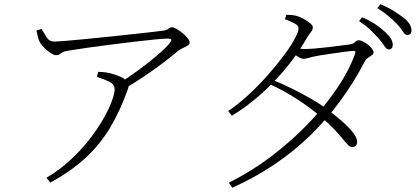

<svg xmlns="http://www.w3.org/2000/svg" viewBox="-20 -821 1970 901"><path d="M151 -678 175 -685Q188 -663 200 -644.5Q212 -626 233 -626Q246 -626 285.5 -629Q325 -632 379.5 -637.5Q434 -643 493 -649Q552 -655 606.5 -661Q661 -667 700 -671.5Q739 -676 752 -678Q763 -680 770.5 -686.5Q778 -693 788 -693Q796 -693 809.5 -685Q823 -677 837 -665.5Q851 -654 860.5 -642Q870 -630 870 -622Q870 -613 860.5 -607Q851 -601 838 -595.5Q825 -590 814 -581Q792 -562 750.5 -530Q709 -498 658.5 -464Q608 -430 557 -401L536 -428Q582 -457 630.5 -492.5Q679 -528 718.5 -562Q758 -596 776 -618Q786 -632 783.5 -636Q781 -640 765 -640Q750 -640 709 -636Q668 -632 613 -625.5Q558 -619 499 -611.5Q440 -604 387 -596.5Q334 -589 299 -583Q280 -580 272 -575Q264 -570 259 -566Q254 -562 243 -562Q233 -562 218 -572Q203 -582 188.5 -596Q174 -610 167 -623Q160 -636 157.5 -649.5Q155 -663 151 -678ZM435 -460 441 -484Q464 -483 477.5 -481Q491 -479 502 -476Q525 -470 544 -461.5Q563 -453 574 -441Q582 -433 584 -426.5Q586 -420 581 -405Q545 -303 498 -224Q451 -145 383.5 -82Q316 -19 216 36L198 13Q258 -22 308 -68Q358 -114 397 -163.5Q436 -213 463 -260Q490 -307 504 -344.5Q518 -382 518 -402Q518 -425 493 -437.5Q468 -450 435 -460Z M1757 -640Q1741 -659 1719 -680Q1697 -701 1665 -722L1679 -740Q1717 -724 1743 -706Q1769 -688 1786 -672Q1806 -654 1814.5 -639.5Q1823 -625 1823 -610Q1823 -600 1818 -594.5Q1813 -589 1804 -589Q1794 -589 1784 -605Q1774 -621 1757 -640ZM1844 -707Q1826 -726 1805 -744Q1784 -762 1751 -783L1765 -801Q1802 -786 1828 -769.5Q1854 -753 1872 -739Q1893 -723 1902 -708Q1911 -693 1911 -678Q1911 -668 1906 -662.5Q1901 -657 1892 -657Q1880 -657 1871 -672.5Q1862 -688 1844 -707ZM1255 -448Q1304 -428 1350.5 -405Q1397 -382 1438 -358.5Q1479 -335 1510 -312Q1547 -285 1580.5 -256Q1614 -227 1635 -201Q1656 -175 1656 -156Q1656 -144 1650 -137.5Q1644 -131 1632 -131Q1623 -131 1613 -141Q1603 -151 1588 -169.5Q1573 -188 1549 -213.5Q1525 -239 1488 -271Q1438 -314 1376 -354.5Q1314 -395 1242 -428ZM1051 -300Q1097 -331 1144 -374Q1191 -417 1233.5 -465Q1276 -513 1309.5 -557.5Q1343 -602 1362 -637Q1381 -672 1381 -688Q1381 -701 1362.5 -711Q1344 -721 1317 -731L1324 -752Q1337 -751 1351.5 -750Q1366 -749 1379 -744Q1394 -739 1410 -729.5Q1426 -720 1437 -710.5Q1448 -701 1448 -693Q1448 -681 1439 -670.5Q1430 -660 1419 -641Q1388 -587 1349 -535.5Q1310 -484 1264.5 -437Q1219 -390 1169.5 -349.5Q1120 -309 1068 -278ZM1054 36Q1161 -17 1256 -89.5Q1351 -162 1429 -243.5Q1507 -325 1563 -408.5Q1619 -492 1646 -568Q1653 -584 1636 -582Q1617 -581 1582.5 -576Q1548 -571 1513.5 -566Q1479 -561 1460 -557Q1444 -554 1429 -549.5Q1414 -545 1405 -545Q1394 -545 1378 -555Q1362 -565 1346 -578L1360 -597Q1375 -594 1386.5 -592.5Q1398 -591 1407 -591Q1427 -591 1458.5 -593.5Q1490 -596 1523 -600Q1556 -604 1582 -607.5Q1608 -611 1618 -612Q1640 -615 1646.5 -623.5Q1653 -632 1664 -632Q1672 -632 1684 -626Q1696 -620 1707 -611Q1718 -602 1725.5 -592.5Q1733 -583 1733 -575Q1733 -567 1724.5 -561.5Q1716 -556 1706 -549Q1696 -542 1690 -529Q1640 -434 1577.5 -348.5Q1515 -263 1438.5 -188Q1362 -113 1270.5 -51Q1179 11 1070 60Z"/></svg>

Font: Noto Serif SC
Style: Regular
Weight: 200
Designer: Ryoko NISHIZUKA 西塚涼子 (kana & ideographs); Frank Grießhammer (Latin, Greek & Cyrillic); Wenlong ZHANG 张文龙 (bopomofo); San
Foundry: Adobe
Version: Version 2.001;hotconv 1.1.0;makeotfexe 2.6.0